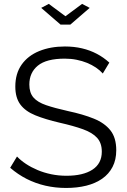

<svg xmlns="http://www.w3.org/2000/svg" viewBox="-20 -952 647 979"><path d="M504.1 -577.2Q489.4 -593.8 469 -607.6Q448.5 -621.3 424 -631.4Q399.4 -641.4 370.8 -647.2Q342.2 -653 310.2 -653Q216.7 -653 173.1 -617.4Q129.6 -581.8 129.6 -521.1Q129.6 -479.2 150.5 -455Q171.3 -430.8 215.2 -415.8Q259 -400.8 327.5 -385.5Q402.9 -369.5 458.1 -347.2Q513.3 -324.9 543 -287.3Q572.8 -249.7 572.8 -186Q572.8 -137.4 554 -101Q535.2 -64.7 501 -40.8Q466.7 -16.9 419.9 -5.2Q373 6.4 317.1 6.4Q262.2 6.4 211.6 -5.2Q161 -16.9 116.2 -39.6Q71.4 -62.4 31.9 -96.5L66.7 -154Q85.9 -133.8 112.5 -116.2Q139 -98.7 171.5 -85Q204 -71.3 241.4 -63.5Q278.8 -55.8 318.8 -55.8Q403.7 -55.8 451.4 -86.9Q499.1 -118.1 499.1 -178.8Q499.1 -222.6 475.2 -249.1Q451.2 -275.6 403.3 -292.9Q355.4 -310.2 284.7 -326.2Q210.9 -343.4 160.2 -364Q109.4 -384.6 83.7 -419.2Q58.1 -453.7 58.1 -510.6Q58.1 -576.8 90.3 -622.5Q122.6 -668.2 180 -691.6Q237.4 -715 311 -715Q358.1 -715 398.4 -705.4Q438.8 -695.9 473.4 -677.7Q508.1 -659.6 537.5 -632.8ZM228.7 -932.2 313.7 -869.2 398.7 -932.2 437.3 -911.8 338.6 -826.5H288.8L190.1 -911.8Z"/></svg>

Font: Raleway Thin
Style: Regular
Weight: 100
Designer: Matt McInerney, Pablo Impallari, Rodrigo Fuenzalida
Foundry: Matt McInerney, Pablo Impallari, Rodrigo Fuenzalida
Version: Version 4.026